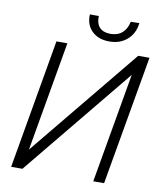

<svg xmlns="http://www.w3.org/2000/svg" viewBox="-95 -963 883 1039"><g transform="rotate(10 346.5 -443.0)"><path d="M37.6 0ZM610.4 -710.9H672.4L548.3 0H488.8L593.8 -603L99.6 0H37.6L161.1 -710.9H221.2L116.2 -108.4ZM585.9 -886.2Q579.1 -826.7 538.1 -792.5Q497.1 -758.3 438 -760.3Q380.4 -761.2 345.7 -795.7Q311 -830.1 314 -886.2L363.3 -885.7Q360.8 -847.2 380.1 -825Q399.4 -802.7 439 -801.8Q480.5 -801.3 505.9 -823.7Q531.2 -846.2 538.6 -885.3Z"/></g></svg>

Font: Roboto Light
Style: Italic
Weight: 300
Italic angle: -12°
Designer: Google
Version: Version 2.134; 2016; ttfautohint (v1.6)